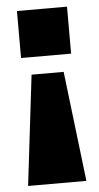

<svg xmlns="http://www.w3.org/2000/svg" viewBox="-51 -533 385 745"><g transform="rotate(-5 141.5 -160.0)"><path d="M28 180 79 -249H204L255 180ZM44 -317V-500H239V-317Z"/></g></svg>

Font: Nunito Sans 9pt Black
Style: Regular
Weight: 900
Version: Version 3.101;gftools[0.9.27]